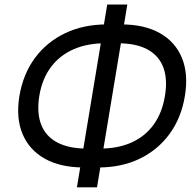

<svg xmlns="http://www.w3.org/2000/svg" viewBox="-20 -781 854 835"><path d="M344.2 -52.7Q243.2 -52.7 175 -90.8Q106.9 -128.9 77.9 -198.7Q48.8 -268.6 64.5 -363.8Q80.6 -459.5 132.1 -529.1Q183.6 -598.6 263.4 -636.7Q343.3 -674.8 444.3 -674.8H507.8Q608.4 -674.8 675.5 -636.7Q742.7 -598.6 771.2 -529.1Q799.8 -459.5 784.2 -364.3Q768.6 -268.6 717.5 -198.7Q666.5 -128.9 587.6 -90.8Q508.8 -52.7 407.7 -52.7ZM358.4 -134.8H414.1Q493.2 -134.8 552.2 -161.4Q611.3 -188 648.2 -239Q685.1 -290 697.3 -363.8Q709.5 -437 690.2 -488Q670.9 -539.1 621.6 -565.9Q572.3 -592.8 493.2 -592.8H437.5Q358.9 -592.8 298.8 -566.2Q238.8 -539.6 200.9 -488.5Q163.1 -437.5 150.9 -363.8Q139.2 -290 159.2 -238.8Q179.2 -187.5 229.7 -161.1Q280.3 -134.8 358.4 -134.8ZM314.5 33.7 446.3 -761.2H533.7L401.9 33.7Z"/></svg>

Font: Inter 28pt
Style: Italic
Weight: 400
Italic angle: -9.3988°
Designer: Rasmus Andersson
Foundry: rsms
Version: Version 4.001;git-66647c0bb